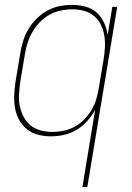

<svg xmlns="http://www.w3.org/2000/svg" viewBox="-20 -548 540 783"><path d="M316 215 368 -100Q355 -76 336 -54.5Q317 -33 292.5 -18.5Q268 -4 241 2Q214 8 188 8Q161 8 135.5 1.5Q110 -5 90.5 -20.5Q71 -36 58.5 -58.5Q46 -81 41.5 -106.5Q37 -132 38 -159Q39 -186 43 -213L63 -333Q67 -358 75 -383Q83 -408 97 -431Q111 -454 130.5 -473Q150 -492 173.5 -505Q197 -518 223 -523Q249 -528 274 -528Q302 -528 328.5 -521Q355 -514 374 -497Q393 -480 404 -456Q415 -432 419 -405L438 -520H458L336 215ZM194 -10Q217 -10 240.5 -15Q264 -20 285 -31.5Q306 -43 323.5 -61Q341 -79 353.5 -100Q366 -121 372.5 -143.5Q379 -166 383 -189L403 -309Q407 -333 408 -357.5Q409 -382 405 -405Q401 -428 390.5 -448.5Q380 -469 362.5 -483.5Q345 -498 322 -504Q299 -510 275 -510Q252 -510 228 -505Q204 -500 183 -488.5Q162 -477 144 -459Q126 -441 113.5 -420Q101 -399 93.5 -376Q86 -353 82 -330L62 -210Q59 -186 57.5 -161.5Q56 -137 61 -114Q66 -91 77 -70.5Q88 -50 105.5 -36Q123 -22 146.5 -16Q170 -10 194 -10Z"/></svg>

Font: Iosevka Curly Thin
Style: Italic
Weight: 100
Italic angle: -9°
Monospace: yes
Designer: Belleve Invis
Foundry: Belleve Invis
Version: Version 22.1.2; ttfautohint (v1.8.4)